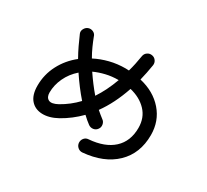

<svg xmlns="http://www.w3.org/2000/svg" viewBox="-147 -992 1294 1201"><g transform="rotate(30 500.0 -392.0)"><path d="M561.5 -19.5Q543 -18.6 529.3 -30.8Q515.6 -43 513.7 -61.5Q512.7 -81.1 524.4 -95.2Q536.1 -109.4 554.7 -110.4Q668 -119.1 729 -175.3Q790 -231.4 790 -328.1Q790 -401.4 744.6 -449.2Q699.2 -497.1 625 -514.6Q583 -390.6 518.6 -301.8Q531.2 -291 543 -281.2Q554.7 -271.5 566.4 -262.7Q581.1 -252.9 584.5 -233.9Q587.9 -214.8 577.1 -200.2Q566.4 -184.6 547.9 -181.6Q529.3 -178.7 513.7 -189.5Q501 -199.2 487.8 -210Q474.6 -220.7 461.9 -233.4Q403.3 -173.8 332 -133.8Q273.4 -101.6 222.2 -103.5Q170.9 -105.5 140.6 -140.6Q110.4 -175.8 110.4 -242.2Q110.4 -322.3 147 -392.6Q183.6 -462.9 247.1 -512.7Q226.6 -548.8 209.5 -585Q192.4 -621.1 177.7 -655.3Q170.9 -671.9 180.2 -689Q189.5 -706.1 206.1 -711.9Q223.6 -717.8 240.7 -709.5Q257.8 -701.2 262.7 -682.6Q273.4 -654.3 287.6 -622.6Q301.8 -590.8 320.3 -558.6Q367.2 -583 421.4 -596.7Q475.6 -610.4 535.2 -610.4Q541 -610.4 546.9 -609.9Q552.7 -609.4 558.6 -609.4Q566.4 -636.7 572.8 -667Q579.1 -697.3 584 -727.5Q586.9 -746.1 602.1 -756.8Q617.2 -767.6 635.7 -764.6Q654.3 -761.7 665 -746.6Q675.8 -731.4 672.9 -712.9Q668 -681.6 662.1 -653.3Q656.2 -625 649.4 -596.7Q754.9 -572.3 817.4 -500.5Q879.9 -428.7 879.9 -328.1Q879.9 -195.3 795.4 -113.8Q710.9 -32.2 561.5 -19.5ZM285.2 -208Q349.6 -244.1 400.4 -297.9Q372.1 -330.1 344.7 -366.2Q317.4 -402.3 292 -440.4Q246.1 -400.4 221.7 -348.1Q197.3 -295.9 197.3 -242.2Q197.3 -208 219.7 -196.3Q242.2 -184.6 285.2 -208ZM455.1 -367.2Q501 -436.5 533.2 -525.4Q484.4 -525.4 441.9 -515.1Q399.4 -504.9 363.3 -488.3Q408.2 -421.9 455.1 -367.2Z"/></g></svg>

Font: KTXP_ComRound
Style: Medium
Weight: 500
Version: Version 1.01;May 16, 2022;FontCreator 13.0.0.2683 64-bit